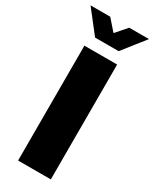

<svg xmlns="http://www.w3.org/2000/svg" viewBox="-250 -941 800 996"><g transform="rotate(30 150.0 -442.5)"><path d="M52 0V-688H248V0ZM-25 -885H93L172 -795H128L207 -885H325L220 -752H79Z"/></g></svg>

Font: Archivo Condensed Black
Style: Regular
Weight: 900
Width: 3
Designer: Hector Gatti
Foundry: Omnibus-Type
Version: Version 2.001